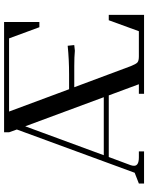

<svg xmlns="http://www.w3.org/2000/svg" viewBox="90 -832 742 963"><g transform="rotate(-90 461.5 -351.0)"><path d="M22 0V-26L76 -47L293 -638L279 -677V-702H832V-525H806L750 -677H383L495 -376H570Q643 -376 713 -383L716 -355V-350L688 -347Q658 -350 611 -350H505L611 -66Q621 -41 629 -33.5Q637 -26 660 -26H786L841 -177H868V0H472V-26H520L464 -177H155L114 -67Q111 -58 111 -50Q111 -26 153 -26H183V0ZM164 -202H455L309 -596Z"/></g></svg>

Font: Dihjauti
Style: Bold
Weight: 700
Designer: T. Christopher White
Version: Version 3.0.0